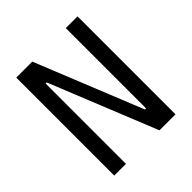

<svg xmlns="http://www.w3.org/2000/svg" viewBox="-187 -827 961 961"><g transform="rotate(-45 293.0 -346.5)"><path d="M396.5 0 167 -568.4H159.2V0H76.2V-693.4H189.5L418.9 -125H426.8V-693.4H509.8V0Z"/></g></svg>

Font: CaskaydiaMono NF SemiLight
Style: Regular
Weight: 350
Designer: Aaron Bell
Foundry: Saja Typeworks
Version: Version 2111.001; ttfautohint (v1.8.4);Nerd Fonts 3.1.1